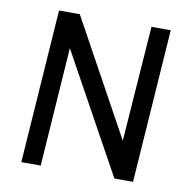

<svg xmlns="http://www.w3.org/2000/svg" viewBox="-72 -683 745 754"><g transform="rotate(10 301.0 -306.0)"><path d="M61.2 0 103.7 -612H186.5L439 -152.1L472.3 -612H549.2L506.7 0H432.3L171.2 -473.8L138.6 0Z"/></g></svg>

Font: Ancizar Sans Thin
Style: Italic
Weight: 100
Italic angle: -4°
Designer: Cesar Puertas, Viviana Monsalve, Julian Moncada, Julian Prieto, Jose Castro, Mariel Hernandez, Felipe Aragon, Sara Alarc
Version: Version 8.100